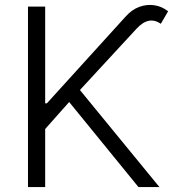

<svg xmlns="http://www.w3.org/2000/svg" viewBox="-20 -754 703 774"><path d="M92.8 0V-727.5H162.1V-337.4H168.9L485.8 -686.5Q510.7 -714.8 541 -726.1Q571.3 -737.3 601.8 -732.9Q632.3 -728.5 657.7 -708.5L628.4 -658.2Q604 -674.8 579.8 -670.2Q555.7 -665.5 530.8 -638.7L302.2 -391.1L622.6 0H538.1L258.8 -342.8L162.1 -233.9V0Z"/></svg>

Font: Inter 17pt Light
Style: Regular
Weight: 300
Version: Version 4.001;git-66647c0bb